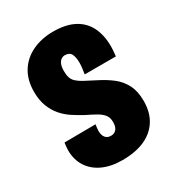

<svg xmlns="http://www.w3.org/2000/svg" viewBox="-138 -619 654 715"><g transform="rotate(-30 189.0 -262.0)"><path d="M182 10Q133 10 97.5 -6.5Q62 -23 43 -53Q24 -83 24 -123Q24 -131 25 -139Q26 -147 27 -155L161 -156Q160 -149 159 -142Q158 -135 158 -129Q158 -117 161.5 -108.5Q165 -100 172 -95Q179 -90 190 -90Q200 -90 207 -94.5Q214 -99 218 -108Q222 -117 222 -130Q222 -150 212.5 -162Q203 -174 185.5 -184Q168 -194 143 -206Q121 -218 99.5 -232Q78 -246 61 -265.5Q44 -285 33.5 -312Q23 -339 23 -375Q23 -426 45.5 -461.5Q68 -497 107.5 -515.5Q147 -534 196 -534Q251 -534 286.5 -515Q322 -496 339 -461Q356 -426 356 -379Q356 -373 355.5 -366Q355 -359 354.5 -352Q354 -345 353 -337H219Q221 -350 222.5 -362Q224 -374 224 -385Q224 -408 217 -422Q210 -436 190 -436Q182 -436 174.5 -431Q167 -426 162.5 -415Q158 -404 158 -386Q158 -368 162 -357Q166 -346 175 -337.5Q184 -329 200 -320Q224 -307 252 -293Q280 -279 305 -260Q330 -241 345 -212.5Q360 -184 360 -142Q360 -93 338.5 -59Q317 -25 277.5 -7.5Q238 10 182 10Z"/></g></svg>

Font: Truculenta Black
Style: Regular
Weight: 900
Version: Version 1.002